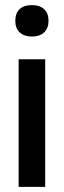

<svg xmlns="http://www.w3.org/2000/svg" viewBox="-20 -732 250 752"><path d="M53 -500V0H157V-500ZM40 -649C40 -613 63 -589 105 -589C147 -589 170 -613 170 -649V-651C170 -689 147 -712 105 -712C62 -712 40 -689 40 -651Z"/></svg>

Font: LT Wave Alt Medium
Style: Regular
Weight: 500
Designer: Daniel Lyons
Version: Version 2.5 (Glyphs App)